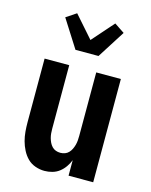

<svg xmlns="http://www.w3.org/2000/svg" viewBox="-117 -850 734 934"><g transform="rotate(15 250.0 -383.0)"><path d="M198 8Q175 8 152 0Q129 -8 112.5 -24.5Q96 -41 85 -62.5Q74 -84 68 -106.5Q62 -129 60 -152.5Q58 -176 58 -200V-520H182V-200Q182 -188 183 -176.5Q184 -165 187 -154Q190 -143 195 -132.5Q200 -122 208 -113.5Q216 -105 227 -101Q238 -97 250 -97Q262 -97 273 -101Q284 -105 292 -113.5Q300 -122 305 -132.5Q310 -143 313 -154Q316 -165 317 -176.5Q318 -188 318 -200V-520H442V0H318V-78Q311 -60 299.5 -43.5Q288 -27 272.5 -15Q257 -3 237.5 2.5Q218 8 198 8ZM192 -600 103 -740 154 -774 250 -665 346 -774 397 -740 308 -600Z"/></g></svg>

Font: Iosevka SS18 Extrabold
Style: Regular
Weight: 800
Monospace: yes
Designer: Belleve Invis
Foundry: Belleve Invis
Version: Version 25.1.1; ttfautohint (v1.8.4)